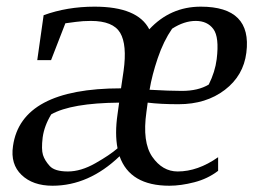

<svg xmlns="http://www.w3.org/2000/svg" viewBox="-20 -561 799 591"><path d="M440.4 -284.7Q502 -281.2 539.6 -281.2Q590.3 -281.2 622.6 -300.8Q642.1 -339.8 647 -378.9Q655.3 -446.8 636.7 -471.7Q618.2 -496.6 582.5 -496.6Q546.9 -496.6 509.8 -472.7Q483.4 -434.6 465.6 -382.1Q447.8 -329.6 440.4 -284.7ZM341.8 -104.5Q333 -149.4 341.8 -209.5L346.7 -245.1Q199.2 -243.7 137.7 -209Q116.2 -173.8 111.3 -137.7Q106.9 -101.1 112.3 -84Q117.7 -66.9 133.1 -50Q148.4 -33.2 189 -33.2Q229 -33.2 273.7 -58.6Q318.4 -84 341.8 -104.5ZM501.5 10.7Q379.9 10.7 348.1 -80.1Q253.4 10.7 141.6 10.7Q81.1 10.7 46.4 -22.5Q11.7 -55.7 20 -111.3Q44.9 -289.1 352.5 -289.1L360.4 -342.8Q371.6 -423.3 349.9 -460Q328.1 -496.6 259.8 -496.6Q234.9 -496.6 213.9 -493.7Q192.4 -490.7 181.2 -489.3L137.2 -376H94.7L114.3 -514.2Q186.5 -540.5 271 -540.5Q403.8 -540.5 439.5 -470.7Q504.4 -540.5 598.1 -540.5Q756.3 -540.5 738.3 -398.9Q729.5 -328.1 671.9 -284.2Q614.3 -240.2 529.8 -240.2Q473.6 -240.2 434.6 -245.1L430.7 -216.3Q417.5 -123.5 448.7 -78.4Q480 -33.2 526.9 -33.2Q588.9 -33.2 651.4 -77.1V-35.2Q619.6 -10.7 578.1 0Q536.6 10.7 501.5 10.7Z"/></svg>

Font: NoticiaText-Italic
Style: Italic
Weight: 400
Italic angle: -8°
Designer: JM Sole
Foundry: JM Sole
Version: Version 1.003